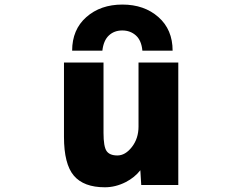

<svg xmlns="http://www.w3.org/2000/svg" viewBox="-20 -793 1040 825"><path d="M424.8 -524.4V-221.7Q424.8 -163.1 438 -144Q451.2 -125 484.4 -125Q518.6 -125 546.9 -161.6Q575.2 -198.2 575.2 -249V-524.4H746.1V2H586.9L583 -61.5Q558.6 -30.3 520.5 -10.7Q476.6 11.7 430.7 11.7Q339.8 11.7 297.4 -38.1Q254.9 -87.9 254.9 -205.1V-524.4ZM721.7 -575.2H591.8Q587.9 -619.1 564 -640.6Q540 -662.1 505.4 -662.1Q470.7 -662.1 447.8 -640.6Q424.8 -619.1 419.9 -575.2H290Q290 -666 351.1 -719.7Q412.1 -773.4 505.9 -773.4Q599.6 -773.4 660.6 -719.7Q721.7 -666 721.7 -575.2Z"/></svg>

Font: Gen Shin Gothic Monospace Heavy
Style: Bold
Weight: 800
Designer: [Source Han Sans]
Ryoko NISHIZUKA  (kana & ideographs); Paul D. Hunt (Latin, Greek & Cyrillic); Wenlong ZHANG  (bopomofo
Version: Version 1.002.20150607